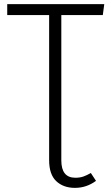

<svg xmlns="http://www.w3.org/2000/svg" viewBox="-20 -705 535 930"><path d="M343 205Q287 205 252.5 172.5Q218 140 218 71V-632H15V-685H485L478 -632H277V72Q277 156 345 156Q367 156 384 150Q401 144 420 133L445 171Q399 205 343 205Z"/></svg>

Font: Trujillo Light
Style: Regular
Weight: 300
Designer: Fira Sans original fonts by bBox Type GmbH, Carrois Corporate GbR, & Edenspiekermann AG / Changes by Cristiano Sobral
Foundry: Fira Sans original fonts by bBox Type GmbH, Carrois Corporate GbR, & Edenspiekermann AG / Changes by Cristiano Sobral
Version: Version 4.301;July 28, 2020;FontCreator 13.0.0.2655 64-bit